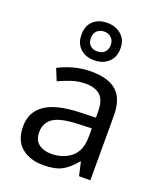

<svg xmlns="http://www.w3.org/2000/svg" viewBox="-150 -914 861 1020"><g transform="rotate(20 280.5 -403.5)"><path d="M288 -545Q386 -545 433 -502Q480 -459 480 -365V0H416L399 -76H395Q360 -32 321.5 -11Q283 10 215 10Q142 10 94 -28.5Q46 -67 46 -149Q46 -229 109 -272.5Q172 -316 303 -320L394 -323V-355Q394 -422 365 -448Q336 -474 283 -474Q241 -474 203 -461.5Q165 -449 132 -433L105 -499Q140 -518 188 -531.5Q236 -545 288 -545ZM314 -259Q214 -255 175.5 -227Q137 -199 137 -148Q137 -103 164.5 -82Q192 -61 235 -61Q303 -61 348 -98.5Q393 -136 393 -214V-262ZM280 -606Q231 -606 201 -634Q171 -662 171 -712Q171 -762 201 -789.5Q231 -817 280 -817Q327 -817 359 -789.5Q391 -762 391 -713Q391 -662 359.5 -634Q328 -606 280 -606ZM280 -656Q305 -656 320.5 -671Q336 -686 336 -712Q336 -738 320 -753Q304 -768 280 -768Q256 -768 240 -753Q224 -738 224 -712Q224 -686 238.5 -671Q253 -656 280 -656Z"/></g></svg>

Font: Noto Sans Rejang
Style: Regular
Weight: 400
Designer: Monotype Design Team
Foundry: Monotype Imaging Inc.
Version: Version 2.001; ttfautohint (v1.8.4.7-5d5b)